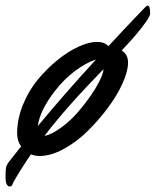

<svg xmlns="http://www.w3.org/2000/svg" viewBox="-51 -545 558 687"><path d="M486.3 -496.1Q486.3 -488.3 470.2 -465.3Q443.4 -426.3 384.3 -364.3Q407.2 -350.6 407.2 -320.8Q407.2 -291.5 388.2 -248.3Q369.1 -205.1 335.9 -160.4Q302.7 -115.7 262.9 -76.4Q223.1 -37.1 177 -12Q130.9 13.2 90.3 13.2Q75.7 13.2 59.6 7.3Q24.9 58.1 -2.4 105.5Q-3.4 106.9 -5.4 112.3Q-7.3 117.7 -9.5 119.9Q-11.7 122.1 -16.1 122.1Q-31.2 122.1 -31.2 87.9Q-31.2 62.5 -29.1 53.2Q-26.9 43.9 -16.6 30.8Q-2.9 13.2 24.4 -21Q10.3 -41 10.3 -67.9Q10.3 -118.7 31 -169.9Q51.8 -221.2 84.5 -260.5Q117.2 -299.8 155.5 -330.8Q193.8 -361.8 230.7 -378.4Q267.6 -395 294.9 -395Q323.7 -395 336.9 -379.9Q396 -443.8 465.8 -516.6Q474.1 -524.9 477.5 -524.9Q486.3 -524.9 486.3 -496.1ZM243.2 -162.1Q280.8 -209.5 300 -245.4Q319.3 -281.2 319.3 -297.4Q185.5 -160.6 108.4 -59.1Q130.4 -62 167.7 -88.4Q205.1 -114.7 243.2 -162.1ZM146 -220.2Q90.8 -148.9 84.5 -94.2Q179.2 -208.5 292 -331.5V-332Q256.3 -320.3 217.3 -291Q178.2 -261.7 146 -220.2Z"/></svg>

Font: Yellowtail
Style: Regular
Weight: 400
Designer: Astigmatic (AOETI)
Foundry: Astigmatic (AOETI)
Version: Version 1.000